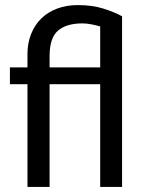

<svg xmlns="http://www.w3.org/2000/svg" viewBox="-20 -735 570 755"><path d="M374 0V-404H175V0H88V-404H19V-470H88V-523Q88 -565 102 -600.5Q116 -636 141.5 -661.5Q167 -687 204 -701Q241 -715 286 -715Q342 -715 385.5 -701.5Q429 -688 460 -671V0ZM175 -470H374V-631Q357 -636 338.5 -639.5Q320 -643 304 -643Q241 -643 208 -614.5Q175 -586 175 -514Z"/></svg>

Font: Mukta Malar
Style: Regular
Weight: 400
Designer: Aadarsh Rajan, Girish Dalvi, Yashodeep Gholap
Foundry: Ek Type
Version: Version 2.538;PS 1.000;hotconv 16.6.51;makeotf.lib2.5.65220;